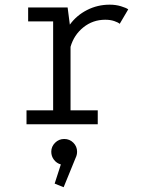

<svg xmlns="http://www.w3.org/2000/svg" viewBox="-20 -532 610 822"><path d="M282 -59.5H398.5V0H93.5V-59.5H207.5V-440.5H100.5V-500H269.5L279 -426.5Q307.5 -466 352.5 -489Q397.5 -512 449.5 -512Q476 -512 498 -505.2Q520 -498.5 529 -492L492.5 -430Q486 -436 469.2 -441.8Q452.5 -447.5 430.5 -447.5Q377.5 -447.5 337 -415Q296.5 -382.5 282 -331.5ZM310 117.5Q310 131.5 303.5 144.5L252.5 269.5L214 254L240.5 172Q222.5 167 211 152Q199.5 137 199.5 117.5Q199.5 95.5 215.8 79.2Q232 63 255 63Q278 63 294 79Q310 95 310 117.5Z"/></svg>

Font: League Mono Narrow Light
Style: Regular
Weight: 300
Width: 3
Designer: Tyler Finck
Foundry: The League of Moveable Type / Tyler Finck
Version: Version 2.210